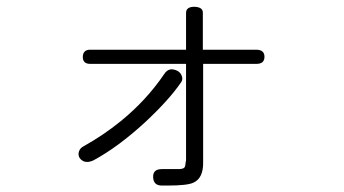

<svg xmlns="http://www.w3.org/2000/svg" viewBox="-20 -582 1040 581"><path d="M252.9 -431.6Q231.4 -431.6 230.5 -410.2Q230.5 -388.7 252.9 -388.7H543V-96.7L542 -91.8Q541 -78.1 538.1 -75.2Q534.2 -70.3 519.5 -70.3H469.7Q442.4 -70.3 443.4 -45.9Q444.3 -20.5 469.7 -20.5H487.3Q546.9 -20.5 565.4 -29.3Q595.7 -43 594.7 -91.8V-388.7H755.9Q780.3 -388.7 780.3 -410.2Q780.3 -431.6 754.9 -431.6H593.8V-543.9Q593.8 -560.5 568.4 -561.5Q543 -561.5 543 -543V-431.6ZM476.6 -357.4Q422.9 -278.3 344.7 -214.8Q293 -172.9 233.4 -139.6Q221.7 -133.8 218.8 -123Q215.8 -113.3 220.7 -104.5Q226.6 -95.7 236.3 -92.8Q248 -89.8 262.7 -96.7Q336.9 -136.7 418.9 -211.9Q491.2 -279.3 527.3 -332Q534.2 -340.8 530.3 -351.6Q527.3 -361.3 517.6 -367.2Q506.8 -373 496.1 -372.1Q484.4 -370.1 476.6 -357.4Z"/></svg>

Font: Gulim
Style: Regular
Weight: 400
Version: Version 2.21